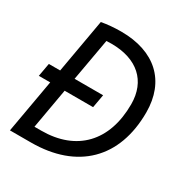

<svg xmlns="http://www.w3.org/2000/svg" viewBox="-164 -830 914 956"><g transform="rotate(30 293.0 -351.5)"><path d="M14.2 -307.1H79.6L25.4 0H146C412.1 0 568.8 -154.3 568.8 -416.5C568.8 -596.7 454.1 -703.1 259.8 -703.1C220.2 -703.1 181.6 -699.7 147.5 -693.4L92.8 -383.3H27.8ZM122.1 -76.7 162.6 -307.1H326.2L339.8 -383.3H175.8L218.8 -625.5C228 -626 237.8 -626.5 247.6 -626.5C396 -626.5 483.4 -547.9 483.4 -414.1C483.4 -201.7 363.3 -76.7 161.1 -76.7Z"/></g></svg>

Font: Cascadia Code PL SemiLight
Style: Italic
Weight: 350
Italic angle: -10°
Monospace: yes
Designer: Aaron Bell
Foundry: Saja Typeworks
Version: Version 2404.023